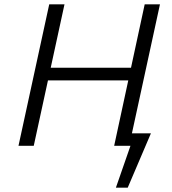

<svg xmlns="http://www.w3.org/2000/svg" viewBox="-20 -678 802 893"><path d="M566 0V-58H682L652 0ZM519 195 607 -58H682L574 195ZM511 0 653 -658H724L581 0ZM66 0 209 -658H280L137 0ZM155 -304 168 -363H638L625 -304Z"/></svg>

Font: Ysabeau
Style: Italic
Weight: 400
Italic angle: -12°
Designer: Christian Thalmann (Catharsis Fonts)
Version: Version 2.000;gftools[0.9.27.dev2+g8671c4b]